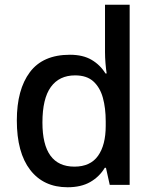

<svg xmlns="http://www.w3.org/2000/svg" viewBox="-20 -780 640 810"><path d="M265 10Q164 10 107.5 -63Q51 -136 51 -272Q51 -402 106 -475.5Q161 -549 275 -549Q330 -549 366.5 -527.5Q403 -506 425 -470H430Q427 -489 425 -513.5Q423 -538 423 -561V-760H527V0H443L427 -72H422Q399 -34 360.5 -12Q322 10 265 10ZM294 -77Q361 -77 393.5 -122.5Q426 -168 426 -249V-268Q426 -324 414 -367.5Q402 -411 374 -436.5Q346 -462 297 -462Q230 -462 194.5 -413Q159 -364 159 -263Q159 -77 294 -77Z"/></svg>

Font: Noto Sans Mono Medium
Style: Regular
Weight: 500
Designer: Monotype Design Team
Foundry: Monotype Imaging Inc.
Version: Version 2.014